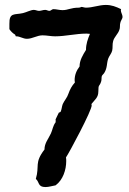

<svg xmlns="http://www.w3.org/2000/svg" viewBox="-20 -721 524 777"><path d="M476 -652C476 -662 469 -670 469 -680L470 -684C449 -694 432 -701 408 -701C381 -701 355 -690 328 -690C321 -690 315 -693 309 -693C306 -691 302 -690 299 -690C266 -690 256 -680 233 -680C220 -680 208 -684 196 -684C190 -684 186 -677 180 -677C174 -677 169 -681 163 -681C154 -681 146 -677 138 -677C131 -677 124 -681 117 -681C105 -681 86 -671 73 -668C39 -660 17 -672 18 -624V-603C24 -594 32 -586 41 -581L44 -574H46C61 -574 73 -564 89 -564C111 -564 130 -578 152 -578C169 -578 186 -574 203 -574C245 -574 287 -585 330 -585C335 -585 339 -584 344 -584C335 -562 328 -543 328 -519C315 -498 302 -477 302 -452C289 -435 282 -417 282 -396L283 -387C271 -374 263 -359 257 -342C252 -326 241 -315 234 -300C230 -290 230 -278 225 -268L218 -265C217 -262 205 -239 205 -238C205 -234 206 -230 205 -226C194 -212 193 -196 186 -181C176 -159 160 -142 160 -116C118 -61 141 -51 125 3C140 15 132 36 164 36C178 36 192 31 205 29C235 7 248 -34 248 -69C248 -74 248 -79 247 -84C258 -99 353 -276 351 -295L350 -300C364 -318 378 -326 378 -351C378 -382 382 -369 389 -390C392 -398 390 -406 392 -413C394 -418 399 -421 402 -426C415 -447 411 -464 418 -484C422 -495 431 -504 434 -516C437 -529 434 -542 438 -555C442 -571 458 -584 463 -600C467 -609 464 -620 467 -629C468 -636 476 -646 476 -652Z"/></svg>

Font: Margarine
Style: Regular
Weight: 400
Designer: Astigmatic (AOETI)
Foundry: Astigmatic (AOETI)
Version: Version 1.000